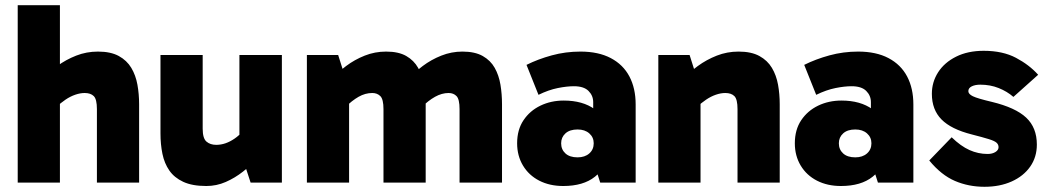

<svg xmlns="http://www.w3.org/2000/svg" viewBox="-20 -701 4021 737"><path d="M48 0V-681H210V0ZM352 0V-282Q352 -320 340 -332Q328 -344 305 -344Q288 -344 269 -337.5Q250 -331 231.5 -318.5Q213 -306 195 -289L141 -395Q166 -423 199.5 -447.5Q233 -472 272.5 -487.5Q312 -503 356 -503Q405 -503 436 -486Q467 -469 484 -440.5Q501 -412 507.5 -376Q514 -340 514 -301V0Z M772 13Q718 13 683.5 -3Q649 -19 630 -46.5Q611 -74 603.5 -110.5Q596 -147 596 -189V-490H758V-207Q758 -170 772.5 -157.5Q787 -145 810 -145Q828 -145 845.5 -151Q863 -157 880.5 -169Q898 -181 915 -200L949 -120H899V-490H1062V0H942L909 -101L968 -94Q944 -67 913 -42.5Q882 -18 846.5 -2.5Q811 13 772 13Z M1158 0V-490H1278L1310 -389L1251 -395Q1276 -423 1308.5 -447.5Q1341 -472 1380 -487.5Q1419 -503 1462 -503Q1510 -503 1539.5 -486Q1569 -469 1585 -440.5Q1601 -412 1607.5 -376Q1614 -340 1614 -301V0H1452V-282Q1452 -320 1440 -332Q1428 -344 1409 -344Q1382 -344 1356.5 -329.5Q1331 -315 1305 -289L1270 -370H1320V0ZM1744 0V-282Q1744 -320 1732.5 -332Q1721 -344 1702 -344Q1676 -344 1650 -329.5Q1624 -315 1598 -289L1545 -395Q1570 -423 1602.5 -447.5Q1635 -472 1674 -487.5Q1713 -503 1755 -503Q1803 -503 1833 -486Q1863 -469 1879 -440.5Q1895 -412 1901 -376Q1907 -340 1907 -301V0Z M2142 13Q2090 13 2050 -7.5Q2010 -28 1987.5 -65.5Q1965 -103 1965 -151Q1965 -203 1989.5 -239.5Q2014 -276 2054.5 -295.5Q2095 -315 2144 -315Q2217 -315 2263 -281.5Q2309 -248 2323 -183L2257 -198V-309Q2257 -334 2239 -352Q2221 -370 2183 -370Q2156 -370 2121 -363Q2086 -356 2047 -337L2001 -452Q2045 -474 2098 -488.5Q2151 -503 2208 -503Q2277 -503 2324.5 -478Q2372 -453 2396 -407.5Q2420 -362 2420 -300V0H2284L2253 -97L2323 -119Q2308 -58 2263.5 -22.5Q2219 13 2142 13ZM2197 -97Q2225 -97 2242 -112Q2259 -127 2259 -151Q2259 -174 2242 -189Q2225 -204 2197 -204Q2167 -204 2150.5 -189Q2134 -174 2134 -151Q2134 -127 2150.5 -112Q2167 -97 2197 -97Z M2815 -503Q2864 -503 2895 -486Q2926 -469 2943 -440.5Q2960 -412 2966.5 -376Q2973 -340 2973 -301V0H2811V-282Q2811 -320 2799 -332Q2787 -344 2764 -344Q2747 -344 2728 -337.5Q2709 -331 2690.5 -318.5Q2672 -306 2654 -289L2619 -370H2669V0H2507V-490H2627L2659 -389L2600 -395Q2625 -423 2658.5 -447.5Q2692 -472 2731.5 -487.5Q2771 -503 2815 -503Z M3208 13Q3156 13 3116 -7.5Q3076 -28 3053.5 -65.5Q3031 -103 3031 -151Q3031 -203 3055.5 -239.5Q3080 -276 3120.5 -295.5Q3161 -315 3210 -315Q3283 -315 3329 -281.5Q3375 -248 3389 -183L3323 -198V-309Q3323 -334 3305 -352Q3287 -370 3249 -370Q3222 -370 3187 -363Q3152 -356 3113 -337L3067 -452Q3111 -474 3164 -488.5Q3217 -503 3274 -503Q3343 -503 3390.5 -478Q3438 -453 3462 -407.5Q3486 -362 3486 -300V0H3350L3319 -97L3389 -119Q3374 -58 3329.5 -22.5Q3285 13 3208 13ZM3263 -97Q3291 -97 3308 -112Q3325 -127 3325 -151Q3325 -174 3308 -189Q3291 -204 3263 -204Q3233 -204 3216.5 -189Q3200 -174 3200 -151Q3200 -127 3216.5 -112Q3233 -97 3263 -97Z M3759 16Q3698 16 3645.5 -6.5Q3593 -29 3547 -85L3633 -174Q3668 -140 3701.5 -125Q3735 -110 3771 -110Q3789 -110 3801 -117.5Q3813 -125 3813 -136Q3813 -146 3805.5 -153Q3798 -160 3775.5 -167Q3753 -174 3710 -185Q3631 -205 3594 -242.5Q3557 -280 3557 -341Q3557 -386 3581 -423.5Q3605 -461 3650 -483.5Q3695 -506 3756 -506Q3829 -506 3880 -479Q3931 -452 3965 -414L3870 -329Q3846 -350 3813.5 -363Q3781 -376 3743 -376Q3723 -376 3710 -369.5Q3697 -363 3697 -351Q3697 -340 3714.5 -331.5Q3732 -323 3787 -310Q3878 -288 3919 -249.5Q3960 -211 3960 -146Q3960 -98 3934.5 -61.5Q3909 -25 3863.5 -4.5Q3818 16 3759 16Z"/></svg>

Font: Gabarito ExtraBold
Style: Regular
Weight: 800
Designer: Leandro Assis / Alvaro Franca / Felipe Casaprima
Foundry: Naipe Foundry
Version: Version 1.000